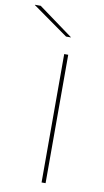

<svg xmlns="http://www.w3.org/2000/svg" viewBox="-158 -897 512 941"><g transform="rotate(10 98.5 -426.0)"><path d="M140 0H120V-639H140ZM-34.5 -852 138 -726V-725H114L-63 -850.5V-852Z"/></g></svg>

Font: Anek Latin Expanded Thin
Style: Regular
Weight: 250
Width: 7
Designer: Yesha Goshar
Foundry: Ek Type
Version: Version 1.003